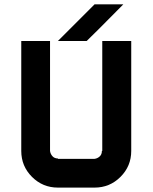

<svg xmlns="http://www.w3.org/2000/svg" viewBox="-20 -853 697 873"><path d="M410 -130.8Q423.3 -132.5 433.3 -141.7Q443.3 -150.8 443.3 -166.7H445V-666.7H576.7V-166.7Q576.7 -97.5 527.9 -48.8Q479.2 0 410 0H243.3Q174.2 0 125.4 -48.8Q76.7 -97.5 76.7 -166.7V-666.7H207.5V-166.7Q209.2 -153.3 218.3 -142.9Q227.5 -132.5 243.3 -132.5V-130.8ZM540.8 -833.3Q521.7 -814.2 488.3 -780.4Q455 -746.7 427.1 -718.8Q399.2 -690.8 374.2 -666.7H243.3L410 -833.3Z"/></svg>

Font: 0xA000-Squareish
Style: Squareish-Bold
Weight: 700
Version: Version 0.1